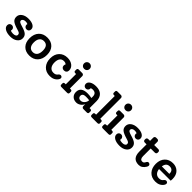

<svg xmlns="http://www.w3.org/2000/svg" viewBox="389 -2316 3895 3895"><g transform="rotate(45 2336.5 -368.0)"><path d="M286 -302Q381 -275 420 -239.5Q459 -204 459 -144Q459 -77 402 -33.5Q345 10 253 10Q158 10 102 -23Q46 -56 46 -110Q46 -141 65 -160.5Q84 -180 115 -180Q143 -180 162.5 -160.5Q182 -141 182 -112Q182 -100 177 -88Q200 -71 251 -71Q294 -71 317 -86Q340 -101 340 -127Q340 -153 322.5 -167Q305 -181 251 -196Q141 -228 98.5 -263.5Q56 -299 56 -360Q56 -427 113 -468.5Q170 -510 261 -510Q349 -510 400.5 -479.5Q452 -449 452 -396Q452 -364 433 -345.5Q414 -327 383 -327Q354 -327 335 -346.5Q316 -366 316 -394Q316 -407 320 -415Q302 -429 258 -429Q220 -429 197.5 -413Q175 -397 175 -371Q175 -349 197.5 -335Q220 -321 286 -302Z M797 10Q684 10 619 -58.5Q554 -127 554 -245Q554 -367 621 -438.5Q688 -510 803 -510Q916 -510 980.5 -442Q1045 -374 1045 -256Q1045 -134 978 -62Q911 10 797 10ZM798 -90Q859 -90 891.5 -132.5Q924 -175 924 -255Q924 -410 802 -410Q742 -410 708.5 -367Q675 -324 675 -246Q675 -171 707 -130.5Q739 -90 798 -90Z M1578 -120Q1578 -99 1563 -76Q1503 10 1385 10Q1271 10 1204.5 -62.5Q1138 -135 1138 -253Q1138 -371 1205 -440.5Q1272 -510 1381 -510Q1470 -510 1527.5 -465Q1585 -420 1585 -350Q1585 -316 1564 -295Q1543 -274 1508 -274Q1476 -274 1455.5 -293Q1435 -312 1435 -343Q1435 -366 1447 -384Q1424 -410 1376 -410Q1319 -410 1289 -369.5Q1259 -329 1259 -254Q1259 -179 1293.5 -134.5Q1328 -90 1390 -90Q1427 -90 1449 -101.5Q1471 -113 1491 -141Q1510 -162 1530 -162Q1550 -162 1564 -150.5Q1578 -139 1578 -120Z M1834 -609.5Q1811 -587 1777 -587Q1743 -587 1720 -609.5Q1697 -632 1697 -666Q1697 -700 1720 -723Q1743 -746 1777 -746Q1811 -746 1834 -723Q1857 -700 1857 -666Q1857 -632 1834 -609.5ZM1713 0Q1674 0 1674 -34V-68Q1674 -102 1713 -102H1735V-398H1713Q1674 -398 1674 -432V-466Q1674 -500 1713 -500H1811Q1829 -500 1841.5 -487.5Q1854 -475 1854 -458V-102H1875Q1914 -102 1914 -68V-34Q1914 0 1875 0Z M2439 -102Q2478 -102 2478 -68V-34Q2478 0 2439 0H2341Q2323 0 2311 -12.5Q2299 -25 2299 -42V-98Q2280 -51 2236.5 -20.5Q2193 10 2145 10Q2075 10 2032.5 -31Q1990 -72 1990 -138Q1990 -286 2182 -286Q2240 -286 2299 -273V-314Q2299 -415 2199 -415Q2167 -415 2148 -404Q2149 -401 2149 -395Q2149 -366 2130 -347Q2111 -328 2083 -328Q2052 -328 2033 -347Q2014 -366 2014 -397Q2014 -448 2065.5 -479Q2117 -510 2200 -510Q2307 -510 2362.5 -455Q2418 -400 2418 -300V-102ZM2179 -80Q2226 -80 2261 -118Q2296 -156 2299 -209Q2260 -215 2199 -215Q2108 -215 2108 -145Q2108 -115 2127.5 -97.5Q2147 -80 2179 -80Z M2583 0Q2544 0 2544 -34V-68Q2544 -102 2583 -102H2605V-638H2583Q2544 -638 2544 -672V-706Q2544 -740 2583 -740H2681Q2699 -740 2711.5 -727.5Q2724 -715 2724 -698V-102H2745Q2784 -102 2784 -68V-34Q2784 0 2745 0Z M3021 -609.5Q2998 -587 2964 -587Q2930 -587 2907 -609.5Q2884 -632 2884 -666Q2884 -700 2907 -723Q2930 -746 2964 -746Q2998 -746 3021 -723Q3044 -700 3044 -666Q3044 -632 3021 -609.5ZM2900 0Q2861 0 2861 -34V-68Q2861 -102 2900 -102H2922V-398H2900Q2861 -398 2861 -432V-466Q2861 -500 2900 -500H2998Q3016 -500 3028.5 -487.5Q3041 -475 3041 -458V-102H3062Q3101 -102 3101 -68V-34Q3101 0 3062 0Z M3419 -302Q3514 -275 3553 -239.5Q3592 -204 3592 -144Q3592 -77 3535 -33.5Q3478 10 3386 10Q3291 10 3235 -23Q3179 -56 3179 -110Q3179 -141 3198 -160.5Q3217 -180 3248 -180Q3276 -180 3295.5 -160.5Q3315 -141 3315 -112Q3315 -100 3310 -88Q3333 -71 3384 -71Q3427 -71 3450 -86Q3473 -101 3473 -127Q3473 -153 3455.5 -167Q3438 -181 3384 -196Q3274 -228 3231.5 -263.5Q3189 -299 3189 -360Q3189 -427 3246 -468.5Q3303 -510 3394 -510Q3482 -510 3533.5 -479.5Q3585 -449 3585 -396Q3585 -364 3566 -345.5Q3547 -327 3516 -327Q3487 -327 3468 -346.5Q3449 -366 3449 -394Q3449 -407 3453 -415Q3435 -429 3391 -429Q3353 -429 3330.5 -413Q3308 -397 3308 -371Q3308 -349 3330.5 -335Q3353 -321 3419 -302Z M4094 -127Q4094 -107 4080 -84Q4023 10 3935 10Q3755 10 3755 -193V-400H3704Q3685 -400 3673.5 -411Q3662 -422 3662 -440V-460Q3662 -478 3673.5 -489Q3685 -500 3704 -500H3755V-591Q3755 -610 3766.5 -621.5Q3778 -633 3796 -633H3833Q3851 -633 3862.5 -621.5Q3874 -610 3874 -591V-500H3992Q4011 -500 4022.5 -489Q4034 -478 4034 -460V-440Q4034 -422 4022.5 -411Q4011 -400 3992 -400H3874V-183Q3874 -90 3939 -90Q3964 -90 3978 -102.5Q3992 -115 4007 -145Q4022 -170 4043 -170Q4064 -170 4079 -157.5Q4094 -145 4094 -127Z M4626 -275Q4626 -264 4623 -225H4288Q4295 -162 4329 -126Q4363 -90 4418 -90Q4455 -90 4477 -101.5Q4499 -113 4519 -141Q4538 -162 4558 -162Q4578 -162 4592 -150.5Q4606 -139 4606 -120Q4606 -99 4591 -76Q4531 10 4413 10Q4299 10 4232.5 -62.5Q4166 -135 4166 -253Q4166 -371 4232 -440.5Q4298 -510 4407 -510Q4503 -510 4564.5 -448.5Q4626 -387 4626 -275ZM4404 -417Q4306 -417 4290 -303H4505V-309Q4505 -363 4478.5 -390Q4452 -417 4404 -417Z"/></g></svg>

Font: Solway Medium
Style: Regular
Weight: 500
Designer: Mariya V. Pigoulevskaya
Foundry: The Northern Block Ltd.
Version: Version 1.000;hotconv 1.0.109;makeotfexe 2.5.65596